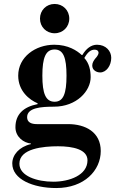

<svg xmlns="http://www.w3.org/2000/svg" viewBox="-20 -712 594 970"><path d="M182 -618C182 -576 214 -544 256 -544C298 -544 330 -576 330 -618C330 -660 298 -692 256 -692C214 -692 182 -660 182 -618ZM42 114C42 194 147 238 264 238C406 238 489 149 489 51C489 -45 411 -85 324 -85H166C138 -85 117 -94 117 -120C117 -168 188 -173 252 -173C368 -173 438 -253 438 -322C438 -356 431 -392 406 -419C424 -451 441 -461 457 -461C473 -461 478 -453 478 -445C478 -437 469 -424 462 -417C454 -407 446 -395 446 -381C446 -358 467 -346 486 -346C517 -346 542 -380 542 -420C542 -454 515 -486 470 -486C440 -486 415 -466 396 -434H393C369 -456 325 -486 254 -486C159 -486 72 -424 72 -330C72 -252 128 -208 170 -190V-186C98 -172 58 -134 58 -69C58 -20 100 10 136 13V16C76 30 42 71 42 114ZM194 -330C194 -421 211 -462 256 -462C300 -462 316 -421 316 -330C316 -239 300 -198 256 -198C211 -198 194 -239 194 -330ZM78 115C78 38 199 27 273 27C349 27 422 43 422 98C422 173 331 206 249 206C168 206 78 178 78 115Z"/></svg>

Font: Old Standard
Style: Bold
Weight: 700
Designer: Alexey Kryukov <alexios@thessalonica.org.ru>
Version: Version 2.0.2